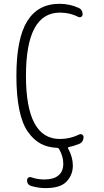

<svg xmlns="http://www.w3.org/2000/svg" viewBox="-20 -760 540 1000"><path d="M275.4 9.8Q228.5 7.8 191.9 -11.7Q155.3 -31.2 125.5 -73.2Q95.7 -115.2 80.6 -188.5Q65.4 -261.7 65.4 -365.2Q65.4 -558.6 121.6 -649.4Q177.7 -740.2 290 -740.2Q341.8 -740.2 387.7 -719.7Q410.2 -710.9 410.2 -684.6Q410.2 -676.8 403.3 -672.4Q396.5 -668 387.7 -671.9Q344.7 -694.3 292 -694.3Q115.2 -694.3 115.2 -365.2Q115.2 -36.1 292 -36.1Q344.7 -36.1 392.6 -59.6Q400.4 -63.5 407.7 -59.1Q415 -54.7 415 -46.9Q415 -19.5 390.6 -9.8Q360.4 2 338.9 5.9Q331.1 7.8 335 13.7Q359.4 58.6 359.4 102.5Q359.4 150.4 327.1 185.1Q294.9 219.7 217.8 219.7Q181.6 219.7 143.6 209Q120.1 202.1 121.1 177.7Q121.1 169.9 127.9 165Q134.8 160.2 141.6 163.1Q174.8 174.8 211.9 174.8Q258.8 174.8 284.2 153.8Q309.6 132.8 309.6 92.8Q309.6 54.7 288.1 16.6Q284.2 9.8 275.4 9.8Z"/></svg>

Font: Rounded-X Mgen+ 1m light
Style: Regular
Weight: 200
Designer: [Source Han Sans]
Ryoko NISHIZUKA  (kana & ideographs); Paul D. Hunt (Latin, Greek & Cyrillic); Wenlong ZHANG  (bopomofo
Version: Version 1.059.20150602